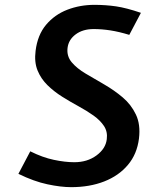

<svg xmlns="http://www.w3.org/2000/svg" viewBox="-20 -760 617 793"><path d="M274 13Q231.5 13 176 1.2Q120.5 -10.5 56 -42L105 -135Q156 -109.5 202.5 -99.8Q249 -90 287 -90Q340.5 -90 378.5 -118Q416.5 -146 421 -185Q425 -216 409.5 -239.5Q394 -263 366.2 -282.8Q338.5 -302.5 304.5 -321Q270.5 -339.5 237 -360.5Q203.5 -381.5 176.5 -407.8Q149.5 -434 135.2 -468.8Q121 -503.5 127 -550Q135 -615.5 170.2 -657.5Q205.5 -699.5 258 -719.8Q310.5 -740 370 -740Q416 -740 459 -733.8Q502 -727.5 562 -707L514 -616Q471.5 -629 435.8 -634.5Q400 -640 367 -640Q322 -640 292.5 -618Q263 -596 259 -562Q255 -528 276.2 -502.8Q297.5 -477.5 333.8 -456Q370 -434.5 410.8 -411Q451.5 -387.5 486.5 -358Q521.5 -328.5 541.2 -287.2Q561 -246 554 -188Q546 -123.5 508.2 -78.8Q470.5 -34 410.2 -10.5Q350 13 274 13Z"/></svg>

Font: Expletus Sans
Style: Bold Italic
Weight: 700
Italic angle: -7°
Version: Version 7.500